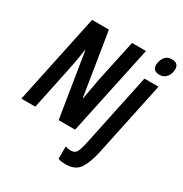

<svg xmlns="http://www.w3.org/2000/svg" viewBox="-223 -919 1260 1324"><g transform="rotate(30 407.0 -257.0)"><path d="M816 -706Q816 -754 762 -754Q723 -754 704.5 -725.5Q686 -697 686 -667Q686 -618 740 -618Q774 -618 795 -643.5Q816 -669 816 -706ZM109 0 178 -328Q184 -356 193.5 -407Q203 -458 210 -509H213L295 0H426L578 -714H467L395 -378Q390 -350 382 -306Q374 -262 366 -215H363L283 -714H149L-2 0ZM651 47 776 -544H664L541 39Q529 95 516 117.5Q503 140 473 140Q445 140 428 131V231Q443 237 457.5 238.5Q472 240 488 240Q566 240 599 188.5Q632 137 651 47Z"/></g></svg>

Font: Noto Sans Display Condensed
Style: Bold Italic
Weight: 700
Width: 3
Designer: Monotype Design team
Foundry: Monotype Imaging Inc.
Version: 1.000